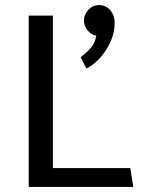

<svg xmlns="http://www.w3.org/2000/svg" viewBox="-20 -742 565 762"><path d="M374 -722Q399 -722 417 -702Q435 -682 435 -650Q435 -599 403 -547Q371 -495 323 -470L300 -515Q325 -534 341.5 -553Q358 -572 362 -601Q344 -602 328.5 -620.5Q313 -639 313 -661Q313 -683 330.5 -702.5Q348 -722 374 -722ZM509 0H94V-680H190V-75H497Z"/></svg>

Font: Palanquin Medium
Style: Regular
Weight: 500
Designer: Pria Ravichandran
Version: Version 1.0.4